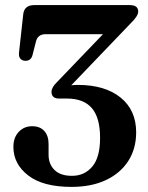

<svg xmlns="http://www.w3.org/2000/svg" viewBox="-20 -720 582 753"><path d="M514 -201Q514 -136.5 482.8 -88.2Q451.5 -40 394.8 -13.5Q338 13 260.5 13Q148.5 13 90.5 -32Q32.5 -77 32.5 -144Q32.5 -180.5 53.5 -202.8Q74.5 -225 106 -225Q137 -225 153.8 -206.2Q170.5 -187.5 170.5 -155.5V-113Q170.5 -76 194.2 -53Q218 -30 263 -30.5Q311.5 -30.5 342 -66.8Q372.5 -103 372.5 -179Q372.5 -258.5 340.2 -296Q308 -333.5 242.5 -333.5H212Q182 -333.5 182 -360Q182 -377 203 -397.5L384 -586H159.5Q128 -586 121 -557L108 -506Q102.5 -481.5 80 -481.5Q68 -481.5 60.5 -489.2Q53 -497 54.5 -513L71 -663Q74.5 -700 114.5 -700H489Q522 -700 522 -674.5Q522 -657 491.5 -627.5L259.5 -385.5Q272.5 -387 285 -387Q391.5 -387 452.8 -337.5Q514 -288 514 -201Z"/></svg>

Font: Fraunces 72pt S050 SemiBold
Style: Regular
Weight: 600
Version: Version 1.000; ttfautohint (v1.8.3)